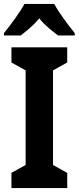

<svg xmlns="http://www.w3.org/2000/svg" viewBox="-31 -1047 399 974"><path d="M244 -1027H93C72 -987 21 -918 -11 -879V-867H74C98 -886 138 -916 168 -954C197 -917 237 -887 264 -867H348V-879C311 -925 268 -983 244 -1027ZM310 -93V-170L238 -210V-690L310 -730V-807H27V-730L99 -690V-210L27 -170V-93Z"/></svg>

Font: Noto Sans Kannada UI Condensed
Style: Bold
Weight: 700
Width: 3
Designer: Jelle Bosma - Monotype Design Team
Foundry: Monotype Imaging Inc.
Version: Version 2.005